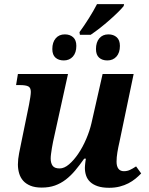

<svg xmlns="http://www.w3.org/2000/svg" viewBox="-20 -891 713 921"><path d="M387.2 -85.9Q387.2 -90.3 387.7 -96.2Q388.2 -102.1 388.9 -108.4Q389.6 -114.7 390.4 -120.4Q391.1 -126 392.1 -129.9H383.8Q361.8 -98.6 340.6 -73.2Q319.3 -47.9 295.4 -29.5Q271.5 -11.2 243.7 -1.2Q215.8 8.8 180.2 8.8Q147.9 8.8 126 -0.2Q104 -9.3 90.8 -24.4Q77.6 -39.6 71.8 -59.8Q65.9 -80.1 65.9 -102.1Q65.9 -127 71.8 -156.7Q77.6 -186.5 83 -211.9L119.1 -388.2Q123 -408.7 125.5 -425.3Q127.9 -441.9 127.9 -450.2Q127.9 -470.2 115.7 -476.6Q103.5 -482.9 75.2 -482.9H57.1L65.9 -536.1H306.2L240.2 -236.8Q237.3 -225.1 234.4 -210.4Q231.4 -195.8 229 -181.2Q226.6 -166.5 224.9 -153.3Q223.1 -140.1 223.1 -130.9Q223.1 -108.9 232.4 -95.9Q241.7 -83 266.1 -83Q288.1 -83 311.3 -102.8Q334.5 -122.6 355.7 -154.1Q377 -185.5 393.6 -224.4Q410.2 -263.2 418.9 -300.8L472.2 -536.1H621.1L553.2 -210.9Q546.9 -183.6 543 -159.9Q539.1 -136.2 539.1 -115.2Q539.1 -93.3 548.1 -81.5Q557.1 -69.8 574.2 -69.8Q589.8 -69.8 602.8 -75.7Q615.7 -81.5 632.8 -92.8L657.2 -59.1Q645 -46.4 629.9 -33.9Q614.7 -21.5 595.9 -11.7Q577.1 -2 554.2 3.9Q531.2 9.8 503.9 9.8Q470.7 9.8 448.5 2.2Q426.3 -5.4 412.6 -18.3Q398.9 -31.2 393.1 -48.6Q387.2 -65.9 387.2 -85.9ZM291 -726.1Q315.4 -726.1 330.8 -712.4Q346.2 -698.7 346.2 -670.9Q346.2 -638.2 329.6 -619.6Q313 -601.1 286.1 -601.1Q261.2 -601.1 246.1 -614.5Q231 -627.9 231 -655.8Q231 -688 247.1 -707Q263.2 -726.1 291 -726.1ZM500 -726.1Q524.4 -726.1 539.8 -712.4Q555.2 -698.7 555.2 -670.9Q555.2 -638.2 538.6 -619.6Q522 -601.1 495.1 -601.1Q470.2 -601.1 455.3 -614.5Q440.4 -627.9 440.4 -655.8Q440.4 -688 456.3 -707Q472.2 -726.1 500 -726.1ZM361.3 -736.8Q384.8 -769 406.7 -804Q428.7 -838.9 445.3 -871.1H575.2L573.2 -861.8Q553.2 -836.9 505.9 -795.2Q458.5 -753.4 415 -724.1H363.3Z"/></svg>

Font: Droid Serif
Style: Bold Italic
Weight: 700
Italic angle: -12°
Designer: Monotype Design team
Foundry: Monotype Imaging Inc.
Version: Version 1.03